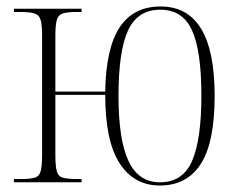

<svg xmlns="http://www.w3.org/2000/svg" viewBox="-20 -563 735 593"><path d="M474 10Q394 10 349.5 -58.5Q305 -127 305 -270H151V-84Q151 -50 155.5 -34Q160 -18 175 -14Q190 -10 222 -10H232V0H23V-10H42Q72 -10 86.5 -14Q101 -18 105.5 -34Q110 -50 110 -84V-452Q110 -486 105.5 -501.5Q101 -517 86.5 -521.5Q72 -526 42 -526H23V-536H232V-526H217Q188 -526 174 -521.5Q160 -517 155.5 -501.5Q151 -486 151 -452V-280H305Q307 -414 349.5 -478.5Q392 -543 476 -543Q643 -543 643 -267Q643 -123 600 -56.5Q557 10 474 10ZM474 0Q545 0 573.5 -66.5Q602 -133 602 -267Q602 -406 573 -469.5Q544 -533 475 -533Q405 -533 375.5 -469Q346 -405 346 -267Q346 -131 377 -65.5Q408 0 474 0Z"/></svg>

Font: Noto Serif Display Condensed ExtraLight
Style: Regular
Weight: 200
Width: 3
Designer: Monotype Design Team
Foundry: Monotype Imaging Inc.
Version: Version 2.009